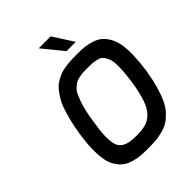

<svg xmlns="http://www.w3.org/2000/svg" viewBox="-257 -1072 1215 1215"><g transform="rotate(-45 350.0 -465.0)"><path d="M307 -934H414L502 -797H419ZM108 -370Q117 -426 128.5 -472.5Q140 -519 152.5 -554.5Q165 -590 182.5 -617.5Q200 -645 216 -664Q232 -683 254.5 -696.5Q277 -710 297 -718Q317 -726 344.5 -730Q372 -734 395 -735.5Q418 -737 451 -737Q491 -737 521.5 -733.5Q552 -730 582.5 -719.5Q613 -709 633.5 -691Q654 -673 670.5 -644Q687 -615 694 -575Q701 -535 699.5 -479Q698 -423 688 -352Q677 -284 662 -231Q647 -178 629.5 -140.5Q612 -103 587.5 -76.5Q563 -50 539 -34.5Q515 -19 481.5 -10Q448 -1 418 1.5Q388 4 346 4Q307 4 277 1Q247 -2 216 -12Q185 -22 164.5 -38.5Q144 -55 126.5 -83Q109 -111 102 -150Q95 -189 96 -244.5Q97 -300 108 -370ZM224 -361Q213 -294 211.5 -249.5Q210 -205 217 -175.5Q224 -146 243.5 -131Q263 -116 289 -110.5Q315 -105 357 -105Q406 -105 438 -114.5Q470 -124 497 -151.5Q524 -179 541.5 -229.5Q559 -280 572 -361Q580 -415 582.5 -456Q585 -497 583 -525Q581 -553 571.5 -572.5Q562 -592 552 -603Q542 -614 522 -619.5Q502 -625 485 -626.5Q468 -628 440 -628Q414 -628 398.5 -627Q383 -626 363 -622.5Q343 -619 330.5 -611.5Q318 -604 303 -591Q288 -578 278.5 -558.5Q269 -539 258.5 -511Q248 -483 239.5 -446Q231 -409 224 -361Z"/></g></svg>

Font: Exo
Style: DemiBoldItalic
Weight: 600
Designer: Natanael Gama
Version: Version 1